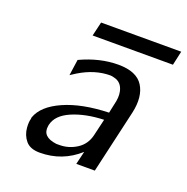

<svg xmlns="http://www.w3.org/2000/svg" viewBox="-118 -747 844 867"><g transform="rotate(20 304.0 -313.5)"><path d="M207 -569 223 -637H608L593 -569ZM74 -120Q74 -126 75 -128Q96 -187 181.5 -225Q267 -263 396 -267L405 -309Q415 -347 409 -374Q400 -416 362 -424Q352 -427 344 -427Q271 -427 198 -383L170 -365L181 -442Q273 -485 362 -485Q450 -485 481.5 -435Q513 -385 495 -304L425 1H336L351 -62Q271 10 163 10Q117 10 95.5 -15.5Q74 -41 71 -77Q69 -104 74 -120ZM159 -122Q159 -121 158.5 -119Q158 -117 158 -116Q149 -62 220 -53H235Q280 -53 318 -77.5Q356 -102 367 -148L386 -229Q298 -226 234 -198.5Q170 -171 159 -122Z"/></g></svg>

Font: Coval
Style: Book Italic
Weight: 350
Foundry: Context Ltd
Version: Version 001.000